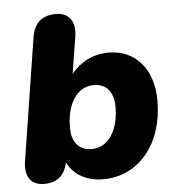

<svg xmlns="http://www.w3.org/2000/svg" viewBox="-51 -726 719 785"><g transform="rotate(-5 309.0 -334.0)"><path d="M341 11C491 11 590 -117 590 -289C590 -420 518 -503 407 -503C345 -503 292 -476 254 -429L278 -579C288 -642 261 -679 207 -679C150 -679 117 -650 108 -593L29 -91C19 -28 45 9 99 9C153 9 185 -19 195 -71C221 -18 275 11 341 11ZM305 -116C265 -116 238 -137 228 -175C225 -186 224 -198 224 -212C224 -307 266 -376 336 -376C387 -376 417 -341 417 -280C417 -185 375 -116 305 -116Z"/></g></svg>

Font: SN Pro Heavy
Style: Italic
Weight: 800
Italic angle: -9°
Designer: Tobias Whetton
Foundry: Supernotes
Version: Version 1.001;Glyphs 3.2 (3249)